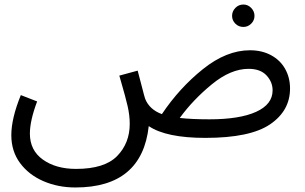

<svg xmlns="http://www.w3.org/2000/svg" viewBox="-20 -596 1346 848"><path d="M1261 -205Q1261 -107 1173 -47Q1085 13 887 13Q714 13 637 -39Q607 232 313 232Q236 232 171.5 204Q107 176 68.5 124Q30 72 30 1Q30 -73 72 -176L144 -148Q112 -63 112 -6Q112 68 169.5 109Q227 150 316 150Q442 150 497.5 93Q553 36 553 -49Q553 -87 543.5 -128Q534 -169 515 -234L507 -262L588 -284Q587 -288 609 -204Q617 -172 621 -160Q640 -112 695 -92Q772 -207 876 -290.5Q980 -374 1084 -374Q1137 -374 1177.5 -352Q1218 -330 1239.5 -291.5Q1261 -253 1261 -205ZM1184 -197Q1184 -234 1157 -263Q1130 -292 1078 -292Q999 -292 915.5 -223.5Q832 -155 774 -75Q828 -69 905 -69Q1038 -69 1111 -102Q1184 -135 1184 -197ZM1005 -526Q1005 -546 1019.5 -561Q1034 -576 1055 -576Q1075 -576 1089.5 -561Q1104 -546 1104 -526Q1104 -506 1089.5 -491.5Q1075 -477 1055 -477Q1034 -477 1019.5 -491.5Q1005 -506 1005 -526Z"/></svg>

Font: Noto Sans Arabic
Style: Regular
Weight: 400
Designer: Nadine Chahine
Foundry: Monotype Imaging Inc.
Version: Version 1.001